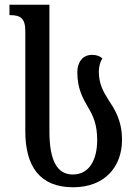

<svg xmlns="http://www.w3.org/2000/svg" viewBox="-20 -780 580 812"><path d="M289 12C427 12 496 -79 496 -188C496 -273 464 -319 436 -362C416 -394 398 -427 398 -477C398 -498 404 -520 413 -533C403 -542 390 -548 369 -548C331 -548 307 -518 307 -475C307 -405 330 -365 352 -327C373 -292 391 -255 391 -188C391 -103 357 -42 288 -42C222 -42 189 -100 189 -225V-760H20V-716H23C66 -716 87 -703 87 -649V-225C87 -76 149 12 289 12Z"/></svg>

Font: Noto Serif Georgian Condensed Medium
Style: Regular
Weight: 500
Width: 3
Designer: Monotype Design Team, Akaki Razmadze
Foundry: Google LLC
Version: Version 2.003